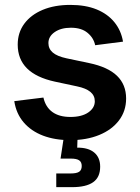

<svg xmlns="http://www.w3.org/2000/svg" viewBox="-20 -564 575 788"><path d="M268.1 11.2Q205.6 11.2 156.7 -7.3Q107.9 -25.9 77.1 -61.8Q46.4 -97.7 38.6 -148.9L158.2 -163.6Q167 -124.5 195.1 -104.2Q223.1 -84 269 -84Q315.4 -84 342.3 -102.5Q369.1 -121.1 369.1 -148.4Q369.1 -171.9 350.8 -187Q332.5 -202.1 296.4 -209.5L205.1 -229Q128.9 -245.6 90.8 -283.4Q52.7 -321.3 52.7 -380.9Q52.7 -430.2 79.8 -466.8Q106.9 -503.4 155.5 -523.7Q204.1 -543.9 268.6 -543.9Q331.1 -543.9 376.5 -525.4Q421.9 -506.8 449.5 -472.9Q477.1 -439 484.9 -393.1L370.6 -378.4Q364.3 -408.7 339.1 -429.4Q314 -450.2 271 -450.2Q230.5 -450.2 204.6 -432.4Q178.7 -414.6 178.7 -387.2Q178.7 -363.8 196.5 -348.4Q214.4 -333 252.9 -324.7L345.7 -305.2Q422.9 -289.1 460.2 -252.9Q497.6 -216.8 497.6 -159.7Q497.6 -108.4 468.3 -69.8Q439 -31.2 387.2 -10Q335.4 11.2 268.1 11.2ZM210.9 204.1V147.9H270.5Q294.4 147.9 304.9 140.9Q315.4 133.8 315.4 117.2Q315.4 101.1 304.9 94Q294.4 86.9 270.5 86.9H228.5L245.1 -22H298.3V0L296.9 42Q342.3 41.5 366.7 62Q391.1 82.5 391.1 120.1Q391.1 163.6 362.3 183.8Q333.5 204.1 275.9 204.1Z"/></svg>

Font: Inter 20pt SemiBold
Style: Regular
Weight: 600
Version: Version 4.001;git-66647c0bb